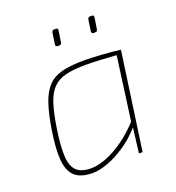

<svg xmlns="http://www.w3.org/2000/svg" viewBox="-126 -775 816 889"><g transform="rotate(-20 282.0 -331.0)"><path d="M319 -492Q341 -492 362.5 -491Q384 -490 406.5 -488.5Q429 -487 451.5 -485Q474 -483 498 -480L488 -462Q434 -465 397.5 -467.5Q361 -470 322 -470Q261 -470 222 -460.5Q183 -451 158.5 -426Q134 -401 119.5 -355.5Q105 -310 94 -238Q82 -159 84 -108.5Q86 -58 109 -34.5Q132 -11 182 -11Q215 -11 257.5 -27.5Q300 -44 345.5 -76.5Q391 -109 432 -155V-128Q390 -80 343.5 -49Q297 -18 255 -3Q213 12 182 12Q121 12 92.5 -15.5Q64 -43 60 -99Q56 -155 70 -242Q82 -317 98.5 -365.5Q115 -414 141.5 -442Q168 -470 211 -481Q254 -492 319 -492ZM473 -480H498L430 0H412L427 -122L425 -126ZM248 -674Q254 -674 256 -671Q258 -668 257 -662L249 -609Q248 -602 245.5 -599Q243 -596 236 -596H229Q218 -596 219 -608L227 -662Q228 -668 230.5 -671Q233 -674 239 -674ZM425 -674Q431 -674 433 -671Q435 -668 434 -662L426 -609Q425 -602 422.5 -599Q420 -596 413 -596H406Q395 -596 396 -608L404 -662Q405 -668 407.5 -671Q410 -674 416 -674Z"/></g></svg>

Font: Exo 2 Thin
Style: Italic
Weight: 250
Italic angle: -8°
Designer: Natanael Gama
Foundry: Natanael Gama
Version: Version 2.010